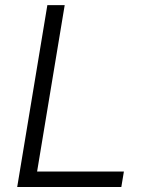

<svg xmlns="http://www.w3.org/2000/svg" viewBox="-20 -748 600 768"><path d="M48.8 0 169.4 -727.5H238.8L128.4 -62H475.6L465.3 0Z"/></svg>

Font: Inter 16pt Light
Style: Italic
Weight: 300
Italic angle: -9.3988°
Version: Version 4.001;git-66647c0bb